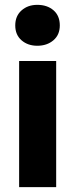

<svg xmlns="http://www.w3.org/2000/svg" viewBox="-20 -773 310 793"><path d="M212 -521H59V0H212ZM43 -668Q43 -629 69 -606.5Q95 -584 134 -584Q174 -584 200.5 -606.5Q227 -629 227 -668Q227 -708 201 -730.5Q175 -753 134 -753Q95 -753 69 -730Q43 -707 43 -668Z"/></svg>

Font: Geom
Style: Bold
Weight: 700
Version: Version 1.102